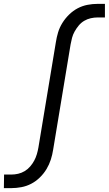

<svg xmlns="http://www.w3.org/2000/svg" viewBox="-44 -755 564 990"><path d="M-24 215 -23 145H15Q32 145 49.5 141Q67 137 83 127.5Q99 118 111.5 103.5Q124 89 132.5 73Q141 57 146 40Q151 23 154 6L244 -537Q248 -563 255.5 -588Q263 -613 277.5 -636.5Q292 -660 312.5 -680Q333 -700 357 -712.5Q381 -725 407 -730Q433 -735 458 -735H497V-665H459Q442 -665 424 -661Q406 -657 390 -647.5Q374 -638 362 -623.5Q350 -609 341 -593Q332 -577 327.5 -560Q323 -543 320 -526L230 17Q226 43 218 68Q210 93 196 116.5Q182 140 161.5 160Q141 180 117 192.5Q93 205 66.5 210Q40 215 15 215Z"/></svg>

Font: Iosevka Term Curly
Style: Italic
Weight: 400
Italic angle: -9°
Designer: Belleve Invis
Foundry: Belleve Invis
Version: Version 32.3.0